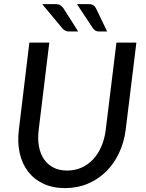

<svg xmlns="http://www.w3.org/2000/svg" viewBox="-20 -930 726 958"><path d="M66.5 0ZM315 -79Q354.5 -79 387.5 -94Q420.5 -109 445.2 -135.8Q470 -162.5 486 -199.8Q502 -237 507.5 -281.5L561 -717.5H660.5L607 -281.5Q599 -219.5 574 -166.5Q549 -113.5 509.8 -74.5Q470.5 -35.5 418.5 -13.5Q366.5 8.5 304.5 8.5Q243 8.5 196.2 -13.5Q149.5 -35.5 119.8 -74.5Q90 -113.5 78.2 -166.5Q66.5 -219.5 74 -281.5L126.5 -717.5H226L173 -282Q167.5 -237.5 174.2 -200.2Q181 -163 199.2 -136Q217.5 -109 246.5 -94Q275.5 -79 315 -79ZM421 -909.5Q437 -909.5 445.8 -903.8Q454.5 -898 460 -886.5L514.5 -773H473Q463 -773 457 -776.8Q451 -780.5 444.5 -787.5L364 -909.5ZM256.5 -909.5Q272.5 -909.5 281.8 -903.5Q291 -897.5 298 -886.5L370 -773H323Q313 -773 306 -776.8Q299 -780.5 292 -787.5L190.5 -909.5Z"/></svg>

Font: Lato Medium
Style: Italic
Weight: 500
Italic angle: -7°
Designer: Lukasz Dziedzic
Foundry: tyPoland Lukasz Dziedzic
Version: Version 2.006; 2014-01-15